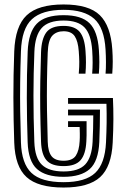

<svg xmlns="http://www.w3.org/2000/svg" viewBox="-20 -830 563 860"><path d="M264.8 10Q150.2 10 98.9 -36.8Q47.5 -83.5 43.8 -191Q40.2 -293.8 40 -393.5Q39.8 -493.2 43.8 -600Q48 -712.8 99.4 -761.4Q150.8 -810 264.8 -810Q378.2 -810 427.1 -762Q476 -714 483 -608.8Q485 -579.5 485 -554.4Q485 -529.2 482.8 -500H452.8Q454.8 -523.8 454.6 -551.8Q454.5 -579.8 452.8 -607.8Q447 -705.8 401.9 -745.9Q356.8 -786 264.8 -786Q168.5 -786 122.9 -743.9Q77.2 -701.8 73.8 -600Q71.2 -527 70.4 -461.9Q69.5 -396.8 70.5 -331.5Q71.5 -266.2 73.8 -192Q76.8 -97.5 120.6 -55.8Q164.5 -14 264.8 -14Q362.5 -14 406.4 -55.5Q450.2 -97 454.8 -192Q457 -238.8 457.6 -279.4Q458.2 -320 456.8 -365H284.8V-391H485.8Q488 -343 487.9 -296.6Q487.8 -250.2 484.8 -191Q479.5 -83.5 428.6 -36.8Q377.8 10 264.8 10ZM264.8 -38Q184.8 -38 145.8 -72.8Q106.8 -107.5 103.8 -193.2Q100.5 -288.5 100.1 -391.1Q99.8 -493.8 104 -599Q107.5 -685.2 144.5 -723.6Q181.5 -762 264.8 -762Q344.5 -762 381 -726Q417.5 -690 423 -605.8Q425 -575.8 425 -552.1Q425 -528.5 422.8 -500H392.8Q394.8 -524.5 394.9 -548.8Q395 -573 393 -603.8Q388.2 -676.2 358.6 -707.1Q329 -738 264.8 -738Q196.8 -738 166.8 -704.6Q136.8 -671.2 134 -598Q130 -501 129.9 -402.5Q129.8 -304 133.8 -194Q136.5 -121.5 167.9 -91.8Q199.2 -62 264.8 -62Q332.2 -62 361.8 -93.5Q391.2 -125 394.8 -195Q396.2 -223.5 397 -254Q397.8 -284.5 397.8 -313H284.8V-339H427.8Q427.8 -305.5 427 -265.4Q426.2 -225.2 424.8 -194Q420.8 -107.5 381.9 -72.8Q343 -38 264.8 -38ZM264.8 -86Q211.2 -86 188.5 -112Q165.8 -138 163.8 -195Q161 -278 160.2 -342.4Q159.5 -406.8 160.5 -466.8Q161.5 -526.8 163.8 -596Q165.8 -655.5 187.4 -684.8Q209 -714 264.8 -714Q314 -714 336.5 -687.8Q359 -661.5 363 -601.2Q365 -573.8 365 -550.4Q365 -527 362.8 -500H332.8Q335.5 -533.2 335.1 -553.6Q334.8 -574 332.8 -600.2Q329.5 -645.8 314.6 -667.9Q299.8 -690 264.8 -690Q232.5 -690 214.1 -670Q195.8 -650 193.8 -594.8Q191.2 -526.8 190.4 -463.5Q189.5 -400.2 190.5 -334.9Q191.5 -269.5 193.8 -195Q195 -150.8 211 -130.4Q227 -110 264.8 -110Q304.5 -110 319.5 -132.6Q334.5 -155.2 336.8 -198Q337.8 -212.8 337.5 -232Q337.2 -251.2 336.8 -261H284.8V-287H367.8Q368.2 -240.5 367.8 -223.4Q367.2 -206.2 366.8 -197Q364 -139.5 341.1 -112.8Q318.2 -86 264.8 -86Z"/></svg>

Font: Big Shoulders Inline Text Black
Style: Regular
Weight: 900
Designer: Patric King
Foundry: XO Type Co
Version: Version 1.000